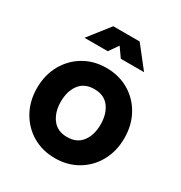

<svg xmlns="http://www.w3.org/2000/svg" viewBox="-172 -847 929 984"><g transform="rotate(30 292.5 -355.5)"><path d="M34.2 -253.9Q34.2 -331.1 67.9 -391.4Q101.6 -451.7 159.9 -486.1Q218.3 -520.5 292.5 -520.5Q366.7 -520.5 425.3 -486.1Q483.9 -451.7 517.3 -391.4Q550.8 -331.1 550.8 -253.9Q550.8 -176.8 517.3 -116.5Q483.9 -56.2 425.3 -21.7Q366.7 12.7 292.5 12.7Q218.3 12.7 159.9 -21.7Q101.6 -56.2 67.9 -116.5Q34.2 -176.8 34.2 -253.9ZM174.8 -253.9Q174.8 -193.4 204.6 -152.8Q234.4 -112.3 292.5 -112.3Q350.6 -112.3 380.4 -151.9Q410.2 -191.4 410.2 -253.9Q410.2 -316.4 380.4 -356Q350.6 -395.5 292.5 -395.5Q234.4 -395.5 204.6 -356Q174.8 -316.4 174.8 -253.9ZM253.9 -597.7H116.2L214.4 -722.7H370.6L468.8 -597.7H331.1L292.5 -652.8Z"/></g></svg>

Font: Giphurs
Style: Bold
Weight: 700
Version: Version 0.920; ttfautohint (v1.8.4.7-5d5b)